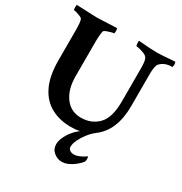

<svg xmlns="http://www.w3.org/2000/svg" viewBox="-195 -792 1093 1150"><g transform="rotate(30 351.5 -216.5)"><path d="M392.6 212.9Q364.3 212.9 338.9 192.4Q313.5 171.9 313.5 136.7Q313.5 115.2 325.2 89.4Q336.9 63.5 356.4 39.1Q376 14.6 398.4 -1Q369.1 4.9 337.9 4.9Q258.8 4.9 199.2 -27.8Q139.6 -60.5 106.9 -128.9Q74.2 -197.3 74.2 -303.7V-509.8Q74.2 -572.3 66.4 -585.9Q63.5 -591.8 51.3 -597.2Q39.1 -602.5 26.4 -606.4Q13.7 -610.4 5.9 -610.4Q2 -610.4 2 -627Q2 -644.5 3.9 -646.5L145.5 -640.6Q165 -640.6 282.2 -646.5Q285.2 -637.7 285.2 -628.9Q285.2 -610.4 281.2 -610.4Q275.4 -610.4 260.7 -606.4Q246.1 -602.5 232.9 -597.2Q219.7 -591.8 217.8 -586.9Q210.9 -562.5 210.9 -503.9V-272.5Q210.9 -182.6 251.5 -127.9Q292 -73.2 361.3 -73.2Q433.6 -73.2 480 -120.6Q526.4 -168 526.4 -279.3V-511.7Q526.4 -568.4 513.7 -582Q507.8 -589.8 492.7 -596.2Q477.5 -602.5 461.4 -606.4Q445.3 -610.4 437.5 -610.4Q435.5 -610.4 434.1 -618.2Q432.6 -626 432.6 -635.3Q432.6 -644.5 434.6 -646.5Q479.5 -642.6 511.7 -640.6Q543.9 -638.7 563.5 -638.7Q580.1 -638.7 605.5 -640.6Q630.9 -642.6 653.8 -644.5Q676.8 -646.5 684.6 -646.5Q688.5 -639.6 688.5 -628.9Q688.5 -610.4 683.6 -610.4Q630.9 -610.4 602.5 -578.1Q588.9 -561.5 588.9 -506.8V-284.2Q588.9 -115.2 487.3 -40Q463.9 -22.5 442.9 4.4Q421.9 31.2 408.7 58.6Q395.5 85.9 395.5 107.4Q395.5 122.1 407.2 130.4Q418.9 138.7 435.5 138.7Q454.1 138.7 478 127.4Q502 116.2 513.7 106.4Q518.6 106.4 518.6 124Q518.6 137.7 512.7 145.5Q502 159.2 482.4 175.3Q462.9 191.4 439.9 202.1Q417 212.9 392.6 212.9Z"/></g></svg>

Font: Crimson Text
Style: Bold
Weight: 700
Designer: Sebastian Kosch
Foundry: Sebastian Kosch
Version: Version 1.100